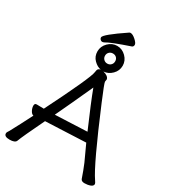

<svg xmlns="http://www.w3.org/2000/svg" viewBox="-250 -1171 1191 1319"><g transform="rotate(30 345.0 -511.5)"><path d="M220 -291 473 -302Q391 -491 356 -585Q278 -413 220 -291ZM361 -715Q402 -705 408 -680L405 -660Q405 -648 458 -522Q624 -127 685 -39Q697 -22 697 -16Q697 0 676.5 7.5Q656 15 631.5 15Q607 15 601 -1Q582 -57 561 -107L503 -233L345 -226Q199 -219 184 -219Q101 -47 87 -8Q79 13 36 13Q-7 13 -7 -12Q-7 -20 -2.5 -26Q2 -32 6 -39.5Q10 -47 19.5 -65Q29 -83 48.5 -119.5Q68 -156 96 -212Q82 -214 71.5 -233.5Q61 -253 61 -272Q61 -291 79.5 -290Q98 -289 134 -289Q307 -634 312 -681Q314 -701 320 -708Q326 -715 338 -717Q309 -722 282.5 -748.5Q256 -775 256 -815Q256 -855 286 -885Q316 -915 356 -915Q396 -915 426 -885Q456 -855 456 -815Q456 -775 427 -746Q398 -717 361 -715ZM316 -815Q316 -798 327.5 -786.5Q339 -775 356 -775Q373 -775 384.5 -786.5Q396 -798 396 -815.5Q396 -833 385 -844Q374 -855 356.5 -855Q339 -855 327.5 -843.5Q316 -832 316 -815ZM266 -891Q258 -887 250.5 -887Q243 -887 236 -894Q229 -901 229 -910Q229 -933 382 -1036Q386 -1038 391 -1038Q408 -1038 432 -1016.5Q456 -995 456 -981Q456 -967 445 -962Q303 -914 266 -891Z"/></g></svg>

Font: LXGW WenKai Medium
Style: Regular
Weight: 500
Designer: LXGW / Fontworks Inc.
Foundry: LXGW / Fontworks Inc.
Version: Version 1.501; October 10, 2024